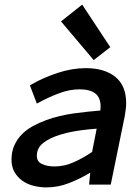

<svg xmlns="http://www.w3.org/2000/svg" viewBox="-20 -802 590 834"><path d="M217 -79Q260 -79 302 -98Q344 -117 380 -142L400 -243Q371 -241 339 -237Q316 -234 292 -229.5Q268 -225 245 -218Q198 -204 169 -182Q140 -160 140 -125Q140 -100 162.5 -89.5Q185 -79 217 -79ZM372 -52Q331 -27 282 -7.5Q233 12 182 12Q153 12 125.5 5Q98 -2 77 -17Q56 -32 43 -54.5Q30 -77 30 -108Q30 -143 42 -170Q54 -197 74.5 -218Q95 -239 122.5 -254Q150 -269 180 -280Q238 -301 301.5 -309.5Q365 -318 416 -322Q416 -327 416.5 -330.5Q417 -334 417 -339Q417 -378 394 -396Q371 -414 326 -414Q283 -414 238.5 -397.5Q194 -381 155 -360L140 -352L110 -431L120 -437Q169 -465 231 -485.5Q293 -506 353 -506Q434 -506 481 -468Q528 -430 528 -354Q528 -340 526 -326Q524 -312 522 -298L461 0H367ZM245 -709 337 -782 459 -597 387 -541Z"/></svg>

Font: Codetta
Style: Bold Italic
Weight: 700
Italic angle: -11°
Designer: Ulrich Proeller
Foundry: PROSA GmbH
Version: Version 2.00;September 29, 2018;FontCreator 11.5.0.2427 64-b